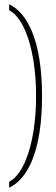

<svg xmlns="http://www.w3.org/2000/svg" viewBox="-20 -765 261 900"><path d="M23 115C113 72 177 -62 177 -315C177 -565 113 -702 23 -745V-717C92 -683 149 -534 149 -315C149 -96 92 53 23 87Z"/></svg>

Font: Noto Serif Bengali ExtraCondensed Thin
Style: Regular
Weight: 100
Width: 2
Designer: Juan Bruce, Universal Thirst, Indian Type Foundry and the Monotype Design Team.
Foundry: Monotype Imaging Inc.
Version: Version 2.003